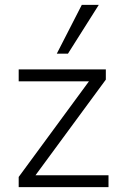

<svg xmlns="http://www.w3.org/2000/svg" viewBox="-20 -771 499 791"><path d="M57 0V-42L359 -453V-436H57V-485H416V-443L113 -31V-49H427V0ZM214 -550 317 -751H387L260 -550Z"/></svg>

Font: Nunito Sans 12pt Light
Style: Regular
Weight: 300
Designer: Vernon Adams
Foundry: Vernon Adams
Version: Version 3.101;gftools[0.9.27]